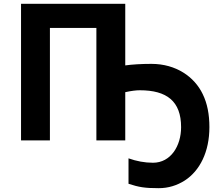

<svg xmlns="http://www.w3.org/2000/svg" viewBox="-20 -734 1165 1004"><path d="M927 -69C927 29 873 117 780 117C737 117 694 109 652 94V227C707 245 737 250 810 250C860 250 905 236 946 210C1025 159 1075 60 1075 -69C1075 -136 1064 -193 1040 -242C997 -332 901 -400 772 -400C718 -400 672 -397 635 -392V-714H90V0H241V-588H484V0H635V-252C667 -259 692 -262 711 -262C852 -262 927 -205 927 -69Z"/></svg>

Font: Passageway
Style: Regular
Weight: 700
Foundry: Ascender Corporation
Version: Version 1.11